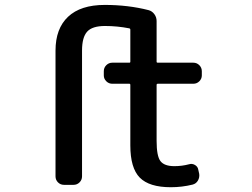

<svg xmlns="http://www.w3.org/2000/svg" viewBox="-20 -784 1040 792"><path d="M318.4 -575.2V-56.6Q318.4 -42 308.1 -31.7Q297.9 -21.5 283.2 -21.5H244.1Q229.5 -21.5 219.2 -31.7Q209 -42 209 -56.6V-575.2Q209 -666 260.7 -714.8Q312.5 -763.7 412.1 -763.7Q508.8 -763.7 592.8 -742.2Q607.4 -738.3 616.7 -725.6Q626 -712.9 626 -697.3V-529.3Q626 -525.4 630.9 -525.4H777.3Q792 -525.4 802.2 -515.1Q812.5 -504.9 812.5 -490.2V-472.7Q812.5 -459 802.2 -448.7Q792 -438.5 777.3 -438.5H630.9Q626 -438.5 626 -433.6V-203.1Q626 -139.6 642.1 -119.1Q658.2 -98.6 699.2 -98.6Q730.5 -98.6 759.8 -106.4Q772.5 -110.4 784.2 -103.5Q795.9 -96.7 797.9 -84L801.8 -66.4Q803.7 -51.8 796.4 -39.1Q789.1 -26.4 774.4 -22.5Q730.5 -11.7 684.6 -11.7Q595.7 -11.7 556.6 -51.3Q517.6 -90.8 517.6 -184.6V-433.6Q517.6 -438.5 513.7 -438.5H443.4Q428.7 -438.5 418.5 -448.7Q408.2 -459 408.2 -472.7V-490.2Q408.2 -504.9 418.5 -515.1Q428.7 -525.4 443.4 -525.4H513.7Q517.6 -525.4 517.6 -529.3V-662.1Q517.6 -666 513.7 -667Q463.9 -676.8 413.1 -676.8Q360.4 -676.8 339.4 -653.3Q318.4 -629.9 318.4 -575.2Z"/></svg>

Font: Gen Jyuu Gothic L Monospace Medium
Style: Regular
Weight: 500
Designer: [Source Han Sans]
Ryoko NISHIZUKA  (kana & ideographs); Paul D. Hunt (Latin, Greek & Cyrillic); Wenlong ZHANG  (bopomofo
Version: Version 1.002.20150607